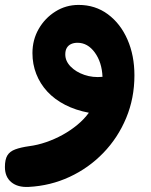

<svg xmlns="http://www.w3.org/2000/svg" viewBox="-81 -492 613 777"><path d="M35.4 264.4Q-9.3 266.8 -35.2 245.3Q-61.1 223.9 -61.1 183.8Q-61.1 153.3 -51.2 137Q-41.3 120.7 -19.4 112.6Q2.6 104.4 36.6 99.6Q71.1 95.2 105.8 83.2Q140.6 71.2 172.5 53.6Q204.4 36 231.9 13.3Q259.4 -9.3 278.6 -35.8Q225.1 -45.9 182.6 -67.7Q140 -89.6 110.6 -121.3Q81.2 -153.1 65.8 -192.7Q50.3 -232.2 50.3 -277Q50.3 -330.8 75.5 -374.7Q100.7 -418.7 143.2 -445.4Q185.7 -472.1 237.1 -472.1Q304.7 -472.1 355.7 -434.2Q406.7 -396.3 434.8 -332Q463 -267.7 463 -187Q463 -94.7 429.6 -14.5Q396.2 65.7 337.1 126.8Q278 187.9 200.7 223.8Q123.3 259.8 35.4 264.4ZM183.2 -271.7Q183.2 -244.9 204.7 -222.8Q226.1 -200.7 260.6 -188.9Q295 -177.2 333.8 -181.1Q331.4 -239.9 302.7 -279.4Q273.9 -318.9 232.8 -318.9Q218 -318.9 206.8 -313.8Q195.6 -308.7 189.4 -298.3Q183.2 -288 183.2 -271.7Z"/></svg>

Font: Playpen Sans Arabic
Style: Regular
Weight: 400
Designer: Azza Alameddine, Laura Meseguer, Veronika Burian, José Scaglione
Foundry: TypeTogether
Version: Version 2.000